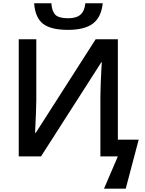

<svg xmlns="http://www.w3.org/2000/svg" viewBox="-20 -953 883 1170"><path d="M94.2 0V-713.9H201.2V-341.8Q201.2 -297.9 193.8 -144H198.2Q295.9 -297.9 563 -713.9H698.2V-102.1H825.2L746.1 196.8H613.8L698.2 0H591.8V-368.2Q591.8 -394.5 593.8 -444.8Q595.7 -495.1 597.9 -533.7Q600.1 -572.3 601.1 -573.2H597.2L230 0ZM500 -933.1H606Q597.2 -847.7 546.1 -809.3Q495.1 -771 394 -771Q291 -771 242.7 -807.6Q194.3 -844.7 188 -933.1H293Q296.4 -883.8 317.9 -862.3Q339.4 -841.8 396 -841.8Q445.8 -841.8 470.7 -864Q495.6 -886.2 500 -933.1Z"/></svg>

Font: Open Sans
Style: SemiBold
Weight: 600
Foundry: Ascender Corporation
Version: Version 1.10